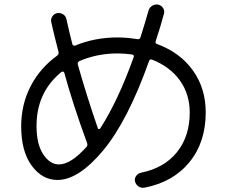

<svg xmlns="http://www.w3.org/2000/svg" viewBox="-20 -822 1040 880"><path d="M261.7 -492.2Q146.5 -398.4 147.5 -243.2Q147.5 -161.1 178.2 -114.7Q209 -68.4 250 -68.4Q304.7 -68.4 377 -149.4Q382.8 -156.2 378.9 -167Q312.5 -348.6 274.4 -489.3Q273.4 -493.2 269 -493.7Q264.6 -494.1 261.7 -492.2ZM519.5 -577.1Q424.8 -577.1 343.8 -542Q334 -537.1 336.9 -525.4Q375 -389.6 428.7 -233.4Q429.7 -230.5 434.1 -230.5Q438.5 -230.5 439.5 -233.4Q522.5 -363.3 592.8 -560.5Q596.7 -569.3 585 -572.3Q549.8 -577.1 519.5 -577.1ZM243.2 2.9Q173.8 2.9 125.5 -62.5Q77.1 -127.9 77.1 -243.2Q77.1 -342.8 120.1 -426.3Q163.1 -509.8 241.2 -566.4Q251 -573.2 248 -585Q229.5 -655.3 214.8 -720.7Q211.9 -734.4 219.7 -746.6Q227.5 -758.8 241.7 -761.7Q255.9 -764.6 268.6 -756.8Q281.2 -749 284.2 -735.4Q299.8 -665 311.5 -620.1Q314.5 -610.4 325.2 -613.3Q414.1 -650.4 519.5 -650.4Q559.6 -650.4 609.4 -642.6Q621.1 -640.6 624 -651.4Q639.6 -700.2 661.1 -774.4Q665 -788.1 678.2 -795.9Q691.4 -803.7 705.1 -800.8Q718.8 -797.9 727.1 -785.6Q735.4 -773.4 731.4 -758.8Q716.8 -703.1 693.4 -632.8Q690.4 -623 700.2 -620.1Q805.7 -581.1 864.3 -499Q922.9 -417 922.9 -306.6Q922.9 -169.9 848.1 -78.6Q773.4 12.7 642.6 38.1Q627.9 41 615.2 32.7Q602.5 24.4 598.6 8.8Q595.7 -3.9 604 -15.6Q612.3 -27.3 626 -30.3Q732.4 -51.8 791 -124.5Q849.6 -197.3 849.6 -306.6Q849.6 -390.6 804.2 -453.6Q758.8 -516.6 676.8 -548.8Q666 -551.8 663.1 -542Q565.4 -267.6 452.6 -132.3Q339.8 2.9 243.2 2.9Z"/></svg>

Font: Rounded-X Mgen+ 1mn regular
Style: Regular
Weight: 400
Designer: [Source Han Sans]
Ryoko NISHIZUKA  (kana & ideographs); Paul D. Hunt (Latin, Greek & Cyrillic); Wenlong ZHANG  (bopomofo
Version: Version 1.059.20150602